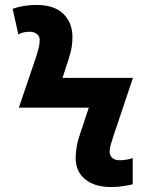

<svg xmlns="http://www.w3.org/2000/svg" viewBox="-20 -744 603 774"><path d="M428 10Q361 10 323 -21.5Q285 -53 285 -108Q285 -129 289.5 -154.5Q294 -180 305 -211L338 -310H56L127 -519Q132 -536 136 -551Q140 -566 140 -583Q140 -598 128.5 -607Q117 -616 99 -616Q87 -616 75 -613.5Q63 -611 54 -605L31 -708Q71 -724 128 -724Q199 -724 235.5 -688Q272 -652 272 -595Q272 -574 269 -554Q266 -534 256 -504L232 -430H516L438 -198Q432 -180 427 -163Q422 -146 422 -131Q422 -118 432 -108Q442 -98 463 -98Q480 -98 493.5 -101Q507 -104 515 -107V-1Q503 2 479 6Q455 10 428 10Z"/></svg>

Font: Noto Sans Mono SemiCondensed
Style: Bold
Weight: 700
Width: 4
Designer: Monotype Design Team
Foundry: Monotype Imaging Inc.
Version: Version 2.014